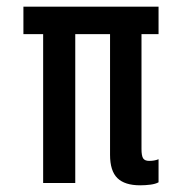

<svg xmlns="http://www.w3.org/2000/svg" viewBox="-20 -547 537 574"><path d="M399 7Q353 7 331 -14.5Q309 -36 309 -84V-445H205V0H109V-445H50V-527H454V-445H403V-102Q403 -81 408 -73.5Q413 -66 426 -66Q442 -66 454 -71V-2Q445 3 430 5Q415 7 399 7Z"/></svg>

Font: Mona Sans Condensed Medium
Style: Regular
Weight: 500
Width: 3
Designer: Deni Anggara
Foundry: GitHub
Version: Version 1.001; ttfautohint (v1.8.4.7-5d5b);gftools[0.9.31]